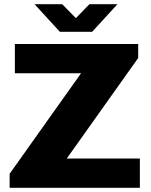

<svg xmlns="http://www.w3.org/2000/svg" viewBox="-20 -897 722 917"><path d="M26 0V-67L367 -547H51V-687H640V-620L299 -140H648V0ZM145 -877H277L371 -781H314L407 -877H541L420 -745H266Z"/></svg>

Font: Archivo SemiBold ExtraBold
Style: Regular
Weight: 800
Version: Version 2.001